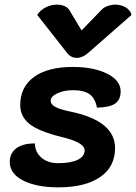

<svg xmlns="http://www.w3.org/2000/svg" viewBox="-20 -797 586 826"><path d="M22 -100Q22 -138 50 -159Q78 -180 130 -180Q131 -142 158.5 -118.5Q186 -95 230 -95Q284 -95 314 -109.5Q344 -124 344 -150Q344 -167 320.5 -181Q297 -195 244 -208Q146 -232 106.5 -264Q67 -296 67 -345Q67 -423 126.5 -466Q186 -509 293 -509Q383 -509 441 -480Q499 -451 499 -404Q499 -368 475.5 -351.5Q452 -335 397 -334Q390 -373 366 -391Q342 -409 295 -409Q255 -409 226.5 -395.5Q198 -382 198 -363Q198 -348 218 -337Q238 -326 287 -316Q475 -276 475 -160Q475 -79 410.5 -35Q346 9 231 9Q137 9 79.5 -20.5Q22 -50 22 -100ZM416 -754Q426 -765 442.5 -771Q459 -777 477 -777Q501 -777 520.5 -765.5Q540 -754 546 -733L360 -570Q335 -548 310 -548Q285 -548 268 -570L140 -733Q154 -754 177 -765.5Q200 -777 225 -777Q243 -777 257 -771Q271 -765 278 -754L331 -666Z"/></svg>

Font: K2D ExtraBold
Style: Italic
Weight: 800
Italic angle: -10°
Designer: Katatrad Aksorn Co.,Ltd.
Foundry: Cadson Demak Co.,Ltd.
Version: Version 1.000; ttfautohint (v1.6)